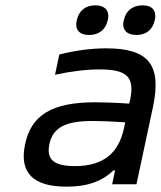

<svg xmlns="http://www.w3.org/2000/svg" viewBox="-20 -690 603 719"><path d="M378 -509C320 -509 264 -501 202 -486L186 -410C245 -423 303 -430 353 -430C454 -430 486 -403 467 -315L464 -302C404 -306 362 -307 337 -307C174 -307 97 -259 74 -150C51 -42 105 9 229 9C308 9 362 -11 405 -52H411L400 0H491L553 -290C586 -447 537 -509 378 -509ZM165 -150C178 -212 224 -237 327 -237C356 -237 405 -235 449 -232L444 -209C424 -115 365 -68 261 -68C181 -68 153 -93 165 -150ZM267 -613C260 -580 276 -559 314 -559C351 -559 376 -580 383 -613L384 -615C391 -649 374 -670 337 -670C299 -670 275 -649 268 -615ZM443 -613C436 -580 453 -559 491 -559C528 -559 552 -580 559 -613L560 -615C567 -649 551 -670 514 -670C476 -670 451 -649 444 -615Z"/></svg>

Font: LT Wave Text Italic
Style: Regular
Weight: 400
Designer: Daniel Lyons
Version: Version 2.5 (Glyphs App)